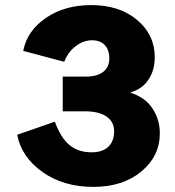

<svg xmlns="http://www.w3.org/2000/svg" viewBox="-20 -731 691 759"><path d="M228 -428.2H319.8Q363.8 -428.2 387.9 -446.8Q412.1 -465.3 412.1 -500Q412.1 -534.2 394 -553Q376 -571.8 344.2 -571.8Q309.6 -571.8 279.3 -548.6Q249 -525.4 233.9 -486.8L71.8 -529.8Q86.9 -608.9 161.1 -659.9Q235.4 -710.9 340.8 -710.9Q452.1 -710.9 522 -652.1Q591.8 -593.3 591.8 -504.9Q591.8 -452.6 566.4 -415.3Q541 -377.9 494.1 -365.2Q553.2 -346.7 582.5 -302.7Q611.8 -258.8 611.8 -204.1Q611.8 -113.8 538.6 -53Q465.3 7.8 349.1 7.8Q231 7.8 147.9 -51Q64.9 -109.9 47.9 -198.2L196.8 -250Q219.7 -186.5 254.6 -157.7Q289.6 -128.9 341.8 -128.9Q385.3 -128.9 408.2 -150.9Q431.2 -172.9 431.2 -212.9Q431.2 -249.5 400.9 -270.3Q370.6 -291 315.9 -291H228Z"/></svg>

Font: LT Superior Black
Style: Regular
Weight: 900
Designer: Daniel Lyons
Foundry: LyonsType
Version: Version 2.005